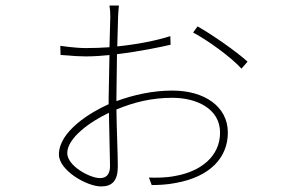

<svg xmlns="http://www.w3.org/2000/svg" viewBox="-20 -632 1040 691"><path d="M691 -537 675 -515C726 -488 811 -427 849 -385L871 -410C833 -445 743 -508 691 -537ZM372 -226 376 -35C376 -10 367 9 340 9C303 9 222 -35 222 -81C222 -136 306 -195 372 -226ZM197 -467 198 -434C251 -430 269 -429 289 -429C316 -429 345 -431 374 -434L371 -278V-257C308 -229 192 -160 192 -76C192 -19 292 39 344 39C384 39 404 18 404 -33C404 -77 400 -162 399 -238C462 -264 525 -280 601 -280C687 -280 772 -241 772 -155C772 -68 701 -15 612 1C578 8 541 8 516 7L526 34C546 34 582 33 615 26C734 4 800 -63 800 -155C800 -249 715 -306 601 -306C530 -306 462 -291 399 -268V-281L401 -437C485 -447 564 -464 594 -471L593 -502C540 -485 471 -472 402 -465L405 -573C406 -584 406 -598 408 -612H374C376 -601 377 -587 377 -572L374 -462C346 -460 317 -459 289 -459C273 -459 249 -460 197 -467Z"/></svg>

Font: Noto Sans CJK SC Thin
Style: Regular
Weight: 100
Designer: Ryoko NISHIZUKA 西塚涼子 (kana, bopomofo & ideographs); Paul D. Hunt (Latin, Greek & Cyrillic); Sandoll Communications 산돌커뮤니
Foundry: Adobe
Version: Version 2.004;hotconv 1.0.118;makeotfexe 2.5.65603